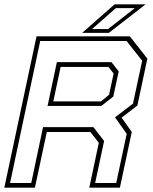

<svg xmlns="http://www.w3.org/2000/svg" viewBox="-32 -868 706 888"><path d="M-12 0 137 -700H568.5L649.5 -597L603.5 -380L530.5 -324L577.5 -257.5L522.5 0H381L425 -207.5L386 -257.5H184.5L129.5 0ZM14.5 -21.5H112.5L167 -280H400L449.5 -216L408 -21.5H505.5L554 -249L500 -325.5L583 -388.5L625.5 -587L553.5 -678.5H154ZM214.5 -399H435.5L472.5 -430L493.5 -528L469.5 -558.5H248.5ZM188 -378 231 -580.5H483.5L517 -538L492 -421.5L436.5 -378ZM348 -716 498 -848H641.5L471.5 -716ZM393.5 -733.5H467.5L591.5 -830.5H504Z"/></svg>

Font: Tourney ExtraLight
Style: Italic
Weight: 250
Italic angle: -12°
Version: Version 1.015